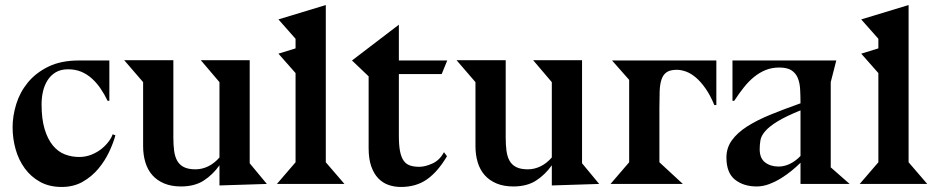

<svg xmlns="http://www.w3.org/2000/svg" viewBox="-20 -730 3720 762"><path d="M407 -330Q394 -357 378.5 -379.5Q363 -402 344 -419Q325 -436 302 -445.5Q279 -455 250 -455Q221 -455 201 -443Q181 -431 168.5 -411Q156 -391 150.5 -366.5Q145 -342 145 -316Q145 -258 157 -218Q169 -178 189.5 -153Q210 -128 237 -117.5Q264 -107 294 -107Q320 -107 342.5 -116Q365 -125 382 -138.5Q399 -152 411 -168Q423 -184 427 -197L438 -193Q430 -163 413 -127Q396 -91 370 -60Q344 -29 308 -8.5Q272 12 225 12Q176 12 139.5 -8Q103 -28 78.5 -61.5Q54 -95 42 -137.5Q30 -180 30 -225Q30 -270 44.5 -317Q59 -364 90.5 -402.5Q122 -441 172 -465.5Q222 -490 294 -490H414V-330Z M668 -184Q668 -155 671 -132Q674 -109 683 -92.5Q692 -76 709.5 -67Q727 -58 756 -58Q782 -58 806.5 -70Q831 -82 851 -105V-404L777 -491H971V-82L1039 0L851 6V-74Q824 -36 788 -13Q752 10 698 10Q660 10 631.5 -2Q603 -14 584.5 -35Q566 -56 557 -85.5Q548 -115 548 -150V-404L473 -491H668Z M1153 -440 1085 -517 1153 -538V-576L1085 -653L1273 -710V-86L1347 0H1079L1153 -86Z M1563 -490H1755L1733 -436H1563V-190Q1563 -154 1567.5 -130.5Q1572 -107 1581.5 -93Q1591 -79 1606.5 -73.5Q1622 -68 1644 -68Q1667 -68 1696 -81Q1725 -94 1742 -126L1754 -110Q1718 -49 1675 -18.5Q1632 12 1571 12Q1545 12 1522 4Q1499 -4 1481.5 -22Q1464 -40 1453.5 -69.5Q1443 -99 1443 -142V-427L1377 -490L1563 -632Z M1987 -184Q1987 -155 1990 -132Q1993 -109 2002 -92.5Q2011 -76 2028.5 -67Q2046 -58 2075 -58Q2101 -58 2125.5 -70Q2150 -82 2170 -105V-404L2096 -491H2290V-82L2358 0L2170 6V-74Q2143 -36 2107 -13Q2071 10 2017 10Q1979 10 1950.5 -2Q1922 -14 1903.5 -35Q1885 -56 1876 -85.5Q1867 -115 1867 -150V-404L1792 -491H1987Z M2815 -313Q2799 -352 2780 -379Q2761 -406 2741.5 -422.5Q2722 -439 2702.5 -446Q2683 -453 2666 -453Q2640 -453 2626 -443.5Q2612 -434 2605.5 -415Q2599 -396 2598 -367.5Q2597 -339 2597 -301V-86L2690 0H2403L2477 -86V-413L2409 -490H2823V-313Z M3157 -84Q3143 -70 3123 -53.5Q3103 -37 3080.5 -23Q3058 -9 3033 0.5Q3008 10 2983 10Q2931 10 2897 -17Q2863 -44 2863 -105Q2863 -143 2884.5 -173Q2906 -203 2945 -228Q2984 -253 3038 -275Q3092 -297 3157 -320Q3157 -350 3155.5 -376Q3154 -402 3146 -421Q3138 -440 3121 -451Q3104 -462 3073 -462Q3043 -462 3018.5 -452Q2994 -442 2972.5 -424.5Q2951 -407 2932 -383Q2913 -359 2894 -330H2887V-490H3299L3277 -404V-65H3278L3352 0H3157ZM3157 -292Q3098 -268 3065.5 -248Q3033 -228 3017 -209.5Q3001 -191 2998 -173.5Q2995 -156 2995 -138Q2995 -102 3016.5 -85.5Q3038 -69 3070 -69Q3093 -69 3115.5 -80Q3138 -91 3157 -111Z M3466 -440 3398 -517 3466 -538V-576L3398 -653L3586 -710V-86L3660 0H3392L3466 -86Z"/></svg>

Font: Bluu Next Cyrillic
Style: Bold
Weight: 700
Designer: Igor Stepanchenko
Foundry: Igor Stepanchenko
Version: Version 1.000